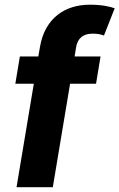

<svg xmlns="http://www.w3.org/2000/svg" viewBox="-20 -781 498 801"><path d="M200.3 0H49L121.1 -431.8H44L62.9 -545.5H139.9L146.7 -584.9Q154.5 -630.7 173.5 -663.9Q192.5 -697.1 220 -718.8Q247.5 -740.4 281.8 -750.9Q316.1 -761.4 354.4 -761.4Q390.6 -761.4 417.8 -756.6Q445 -751.8 458.5 -746.4L413.7 -632.8Q394.5 -640.6 366.5 -640.6Q306.1 -640.6 297.2 -582L291.2 -545.5H399.5L380.7 -431.8H272.4Z"/></svg>

Font: Linik Sans
Style: Bold Italic
Weight: 700
Italic angle: 9°
Designer: Fonts by Rasmus Andersson / Changes by Cristiano Sobral with parts from Marc Monis
Foundry: rsms
Version: Version 3.020; ttfautohint (v1.6)